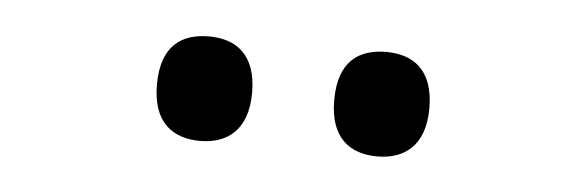

<svg xmlns="http://www.w3.org/2000/svg" viewBox="-25 -791 628 205"><g transform="rotate(5 288.5 -688.0)"><path d="M383 -632C411 -632 434 -647 434 -688C434 -730 411 -744 383 -744C354 -744 332 -730 332 -688C332 -647 354 -632 383 -632ZM193 -632C221 -632 244 -647 244 -688C244 -730 221 -744 193 -744C164 -744 142 -730 142 -688C142 -647 164 -632 193 -632Z"/></g></svg>

Font: Noto Serif Balinese
Style: Regular
Weight: 400
Designer: Monotype Design Team
Foundry: Monotype Imaging Inc.
Version: Version 2.005